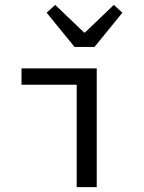

<svg xmlns="http://www.w3.org/2000/svg" viewBox="-20 -766 590 786"><path d="M376 0V-486H68V-419H294V0ZM171 -714 285 -574H367L481 -714L446 -746L328 -633H324L206 -746Z"/></svg>

Font: Codetta
Style: Regular
Weight: 400
Italic angle: -11°
Designer: Ulrich Proeller
Foundry: PROSA GmbH
Version: Version 2.00;September 29, 2018;FontCreator 11.5.0.2427 64-b